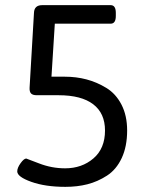

<svg xmlns="http://www.w3.org/2000/svg" viewBox="-20 -720 575 746"><path d="M474 -213Q474 -151 453 -106Q432 -61 395.5 -37.5Q359 -14 319.5 -4Q280 6 234 6Q156 6 101.5 -13.5Q47 -33 47 -54Q47 -68 60 -86Q73 -104 82 -104Q83 -104 132 -85Q181 -66 233 -66Q298 -66 343 -104.5Q388 -143 388 -213Q388 -280 342 -315Q296 -350 208 -350H123Q107 -350 100.5 -357Q94 -364 95 -380L112 -670Q113 -700 144 -700H410Q430 -700 430 -670V-658Q430 -628 410 -628H193L180 -422H232Q276 -422 316 -411.5Q356 -401 393 -378.5Q430 -356 452 -313.5Q474 -271 474 -213Z"/></svg>

Font: mmAsap
Style: Regular
Weight: 400
Designer: Pablo Cosgaya
Foundry: Omnibus-Type
Version: Version 1.001